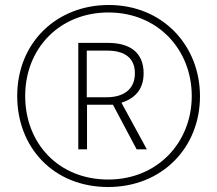

<svg xmlns="http://www.w3.org/2000/svg" viewBox="-20 -742 871 770"><path d="M414 8C628 8 782 -148 782 -356C782 -559 633 -722 416 -722C209 -722 49 -573 49 -357C49 -151 194 8 414 8ZM414 -22C214 -22 81 -168 81 -357C81 -549 220 -692 415 -692C613 -692 749 -543 749 -357C749 -171 612 -22 414 -22ZM294 -143H329V-322H433L528 -143H569L467 -330C517 -346 556 -380 556 -448C556 -533 499 -570 413 -570H294ZM408 -352H328V-539H410C477 -539 521 -512 521 -448C521 -381 472 -352 408 -352Z"/></svg>

Font: Noto Sans Arabic UI Cn XLt
Style: Regular
Weight: 200
Width: 3
Designer: Monotype Design Team, Nadine Chahine and Nizar Qandah
Foundry: Monotype Imaging Inc.
Version: Version 2.010